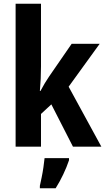

<svg xmlns="http://www.w3.org/2000/svg" viewBox="-20 -780 559 1021"><path d="M198 -426Q198 -393 196.5 -360.5Q195 -328 192 -296H195Q206 -317 218 -337Q230 -357 241 -373L361 -547H510L345 -319L519 0H368L253 -225L198 -174V0H63V-760H198ZM347 72Q335 108 316.5 147Q298 186 276 221H192V208Q196 190 201.5 163.5Q207 137 211 109Q215 81 217 61H347Z"/></svg>

Font: Noto Sans Condensed
Style: Bold
Weight: 700
Width: 3
Designer: Monotype Design Team
Foundry: Monotype Imaging Inc.
Version: Version 2.013; ttfautohint (v1.8.4.7-5d5b)